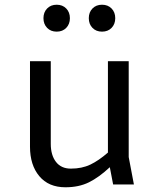

<svg xmlns="http://www.w3.org/2000/svg" viewBox="-20 -781 680 813"><path d="M459 0 445 -73Q399 -30 356.5 -9Q314 12 257 12Q186 12 146.5 -35Q107 -82 107 -160V-522H195V-172Q195 -124 217 -95.5Q239 -67 280 -67Q327 -67 362.5 -84Q398 -101 437 -135V-522H525V-116L547 0ZM164 -704Q164 -729 179.5 -745Q195 -761 220 -761Q245 -761 260.5 -745Q276 -729 276 -704Q276 -679 260.5 -663Q245 -647 220 -647Q195 -647 179.5 -663Q164 -679 164 -704ZM356 -704Q356 -729 371.5 -745Q387 -761 412 -761Q437 -761 452.5 -745Q468 -729 468 -704Q468 -679 452.5 -663Q437 -647 412 -647Q387 -647 371.5 -663Q356 -679 356 -704Z"/></svg>

Font: AmikoRegular
Style: Regular
Weight: 400
Designer: Pablo Impallari, Rodrigo Fuenzalida, Andres Torresi
Foundry: Impallari Type
Version: Version 1.000; ttfautohint (v1.3)